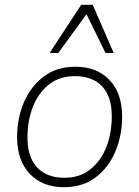

<svg xmlns="http://www.w3.org/2000/svg" viewBox="-20 -769 578 797"><path d="M245 8Q156 8 103.5 -47.5Q51 -103 51 -200Q51 -277 79 -343.5Q107 -410 161 -451Q215 -492 293 -492Q382 -492 434.5 -437Q487 -382 487 -284Q487 -207 459 -140.5Q431 -74 377.5 -33Q324 8 245 8ZM247 -31Q311 -31 355 -66Q399 -101 421.5 -159Q444 -217 444 -286Q444 -369 403.5 -411Q363 -453 291 -453Q227 -453 183 -418Q139 -383 116.5 -325.5Q94 -268 94 -198Q94 -116 134.5 -73.5Q175 -31 247 -31ZM186 -549 317 -749H365L452 -549H418L339 -710L222 -549Z"/></svg>

Font: Nunito Sans ExtraLight
Style: Italic
Weight: 200
Italic angle: -9°
Designer: Vernon Adams
Foundry: Vernon Adams
Version: Version 3.006; ttfautohint (v1.8.3)